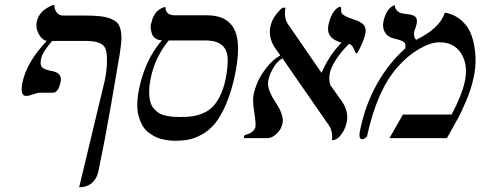

<svg xmlns="http://www.w3.org/2000/svg" viewBox="-20 -587 2041 816"><path d="M205.1 -192.9H148.9Q138.2 -192.9 119.9 -186Q101.6 -179.2 91.8 -179.2Q63.5 -179.2 75.7 -237.8Q93.8 -323.2 178.7 -413.1Q157.7 -417.5 144.3 -443.1Q130.9 -468.8 136.2 -495.1Q139.6 -510.7 148.4 -523.9Q157.2 -537.1 167.5 -544.7Q177.7 -552.2 187.5 -557.6Q197.3 -563 204.1 -564.9L210.4 -566.9Q210.4 -548.3 220.5 -534.7Q230.5 -521 248.5 -521H335.9Q376.5 -521 403.1 -518.3Q429.7 -515.6 449.5 -507.8Q469.2 -500 479 -489.3Q488.8 -478.5 492.9 -458.7Q497.1 -439 495.8 -415.8Q494.6 -392.6 488.8 -356.9L450.2 -131.8Q426.3 6.8 398.4 140.1Q394.5 158.2 386.5 171.4Q378.4 184.6 369.6 191.7Q360.8 198.7 349.9 202.9Q338.9 207 331.5 208Q324.2 209 316.4 209L425.3 -245.1Q434.1 -287.6 434.6 -325Q435.1 -362.3 429.2 -377Q418.9 -413.1 344.7 -413.1H201.7Q180.2 -387.7 169.2 -370.6Q158.2 -353.5 154.3 -335.9Q149.4 -312.5 158.4 -301.8Q167.5 -291 200.7 -285.2Q245.1 -276.4 237.8 -240.2Q228 -192.9 205.1 -192.9Z M853 -415H696.8Q639.2 -344.2 621.1 -256.8Q613.8 -223.1 614 -196.3Q614.3 -169.4 619.4 -152.3Q624.5 -135.3 636.2 -122.8Q647.9 -110.4 659.2 -104.2Q670.4 -98.1 688.2 -94.7Q706.1 -91.3 717.8 -90.6Q729.5 -89.8 747.6 -89.8Q775.9 -89.8 797.1 -92.8Q818.4 -95.7 842 -105.5Q865.7 -115.2 882.8 -132.1Q899.9 -148.9 914.8 -178.5Q929.7 -208 938.5 -249Q949.2 -302.2 947.5 -339.1Q945.8 -376 922.9 -395.5Q899.9 -415 853 -415ZM723.1 11.2Q709.5 11.2 696 9.5Q682.6 7.8 666.3 3.9Q649.9 0 635.7 -7.8Q621.6 -15.6 607.7 -26.9Q593.8 -38.1 584.2 -55.7Q574.7 -73.2 568.8 -95.2Q563 -117.2 563.5 -147.9Q564.5 -178.7 572.3 -214.8Q597.7 -333.5 668 -416Q651.4 -416 640.4 -424.1Q629.4 -432.1 625.7 -443.1Q622.1 -454.1 620.6 -466.1Q619.1 -478 622.1 -485.8Q626 -504.9 633.8 -519.5Q641.6 -534.2 649.9 -541Q658.2 -547.9 665.8 -551.8Q673.3 -555.7 678.2 -556.6L683.1 -557.1Q683.1 -522 723.6 -522H857.4Q890.1 -522 914.3 -514.4Q938.5 -506.8 956.8 -488.8Q975.1 -470.7 983.9 -441.9Q992.7 -413.1 991.5 -368.7Q990.2 -324.2 978 -266.1Q962.9 -195.3 940.4 -143.6Q918 -91.8 894 -62.5Q870.1 -33.2 839.4 -16.1Q808.6 1 782.2 6.1Q755.9 11.2 723.1 11.2Z M1532.2 -441.9Q1529.3 -427.7 1521 -407.7Q1512.7 -387.7 1505.4 -373.8Q1498 -359.9 1496.1 -359.9Q1491.7 -359.9 1488 -369.4Q1484.4 -378.9 1478.5 -388.9Q1472.7 -398.9 1462.4 -399.9Q1393.1 -329.1 1381.3 -273.9Q1376.5 -249 1383.8 -225.6L1434.1 -154.8Q1463.4 -110.8 1453.1 -64.9Q1447.3 -38.1 1429.7 -14.6Q1412.6 8.8 1390.6 8.8Q1395.5 -27.3 1377.9 -54.2L1180.2 -339.4Q1156.2 -325.2 1140.6 -296.9Q1125 -269.5 1120.1 -244.1Q1116.7 -227.5 1123 -208Q1128.9 -189 1139.6 -170.9L1161.1 -135.7Q1172.4 -117.7 1178.2 -98.1Q1184.1 -78.6 1180.7 -62Q1175.8 -38.1 1156 -19Q1136.2 0 1118.2 0H1017.6Q1016.6 -4.9 1016.6 -5.9Q1018.6 -13.7 1025.4 -15.1Q1038.1 -16.6 1050.5 -25.9Q1063 -35.2 1065.4 -46.9Q1068.4 -60.1 1060.5 -110.6Q1052.7 -161.1 1057.6 -184.1Q1063.5 -211.9 1076.2 -241.2Q1089.4 -270 1114.5 -301.8Q1139.6 -333.5 1171.4 -351.6L1147.9 -384.8Q1119.6 -427.7 1129.4 -475.1Q1138.7 -517.6 1180.2 -554.2H1193.4Q1185.5 -512.2 1203.6 -484.9L1345.7 -278.8L1346.7 -277.8Q1379.4 -353.5 1431.6 -405.8Q1363.8 -423.8 1376 -481.9Q1379.9 -501 1386.7 -516.1Q1393.1 -531.2 1399.7 -539.1Q1406.2 -546.9 1412.1 -551.8Q1418 -556.6 1421.9 -557.6L1425.3 -559.1Q1429.7 -555.2 1430.2 -550Q1430.7 -544.9 1430.2 -540.5Q1429.7 -536.1 1432.4 -530.8Q1435.1 -525.4 1447.3 -518.8Q1459.5 -512.2 1481.4 -504.9Q1493.2 -501.5 1501.2 -498Q1509.3 -494.6 1519 -487.5Q1528.8 -480.5 1532.2 -469Q1535.6 -457.5 1532.2 -441.9Z M1870.6 -533.2Q1912.6 -525.9 1942.1 -499.3Q1971.7 -472.7 1984.9 -434.3Q1998 -396 2000.7 -348.4Q2003.4 -300.8 1991.7 -252Q1982.4 -208.5 1961.4 -158.9Q1940.4 -109.4 1925.8 -83L1879.4 0H1635.3L1692.4 -100.1H1899.4Q1942.9 -182.6 1955.6 -241.2Q1970.2 -311 1940.4 -359.1Q1910.6 -407.2 1848.6 -407.2Q1810.1 -407.2 1761.2 -378.9Q1711.9 -350.1 1669.4 -301.8Q1582.5 -203.1 1540 -8.8Q1539.1 -4.9 1532.2 0Q1525.4 4.9 1519 4.9Q1509.3 4.9 1508.1 -8.1Q1506.8 -21 1512.2 -42Q1533.7 -143.6 1582.8 -231Q1631.8 -318.4 1702.1 -380.9Q1706.1 -399.9 1696.8 -408.2Q1688.5 -415.5 1656.2 -422.9Q1627.9 -429.2 1616 -449.5Q1604 -469.7 1609.9 -497.1Q1613.8 -514.6 1620.1 -528.1Q1626.5 -541.5 1632.8 -548.3Q1639.2 -555.2 1645 -559.1Q1650.9 -563 1654.8 -564L1658.2 -564.9Q1658.7 -550.8 1667 -542.2Q1675.3 -533.7 1683.6 -531.5Q1691.9 -529.3 1704.6 -527.8Q1716.3 -526.9 1723.6 -525.4Q1731 -523.9 1739.3 -519.8Q1747.6 -515.6 1750.5 -506.8Q1753.4 -498 1750.5 -484.9Q1748.5 -475.6 1745.4 -467.3Q1742.2 -459 1740.7 -453.1Q1738.3 -443.4 1740.5 -432.9Q1742.7 -422.4 1749 -418Q1849.6 -466.8 1870.6 -533.2Z"/></svg>

Font: Linux Biolinum G
Style: Italic
Weight: 400
Italic angle: -12°
Designer: Philipp H. Poll
Foundry: Philipp H. Poll
Version: Version 0.5.1